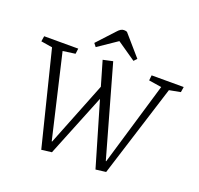

<svg xmlns="http://www.w3.org/2000/svg" viewBox="-155 -1092 1316 1271"><g transform="rotate(20 503.5 -456.0)"><path d="M690 -66H693L867 -652L777 -666L781 -703H1007L1001 -665L922 -650L717 1L645 10L513 -440L335 1L263 10L98 -652L18 -665L24 -703H264L259 -665L172 -653L309 -66H312L491 -517L441 -689L510 -704ZM655 -773 635 -752 503 -843 369 -752 351 -775 460 -893Q473 -908 484 -915Q495 -922 507 -922Q514 -922 519 -921Q524 -920 529 -918Z"/></g></svg>

Font: Literata 18pt Light
Style: Italic
Weight: 300
Italic angle: -2°
Designer: Latin by Veronika Burian and Jose Scaglione. Greek by Irene Vlachou. Cyrillic by Vera Evstafieva
Foundry: TypeTogether
Version: Version 3.103;gftools[0.9.29]